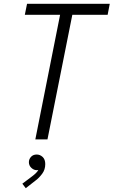

<svg xmlns="http://www.w3.org/2000/svg" viewBox="-20 -740 602 1019"><path d="M167.5 0 301.3 -673.3H366.2L231.9 0ZM111.8 -661.6 123.5 -719.7H562.5L551.3 -661.6ZM116.7 258.8 98.6 234.9 149.9 196.3Q161.1 188 169.9 179.4Q178.7 170.9 183.8 161.4Q189 151.9 189 140.6H200.7Q197.8 149.9 191.9 156.5Q186 163.1 174.3 163.1Q159.7 163.1 146.5 150.9Q133.3 138.7 133.3 120.6Q133.3 105 144.5 92.5Q155.8 80.1 174.8 80.1Q192.4 80.1 206.3 93Q220.2 106 220.2 130.9Q220.2 160.2 203.9 182.1Q187.5 204.1 170.4 216.8Z"/></svg>

Font: Reddit Sans Light
Style: Italic
Weight: 300
Italic angle: -11.25°
Designer: Stephen Hutchings
Version: Version 1.013